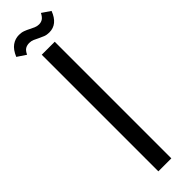

<svg xmlns="http://www.w3.org/2000/svg" viewBox="-328 -821 815 815"><g transform="rotate(-45 79.0 -414.0)"><path d="M201 -802 163 -828C157.7 -817.3 151.8 -809.8 145.5 -805.5C139.2 -801.2 131.7 -799 123 -799C115.7 -799 108.5 -800.5 101.5 -803.5C94.5 -806.5 87.5 -809.8 80.5 -813.5C73.5 -817.2 66 -820.5 58 -823.5C50 -826.5 41 -828 31 -828C15.7 -828 1.7 -823.5 -11 -814.5C-23.7 -805.5 -34.3 -790.7 -43 -770L-4 -744C1.3 -755.3 7.3 -763 14 -767C20.7 -771 28.7 -773 38 -773C46 -773 53.3 -771.5 60 -768.5C66.7 -765.5 73.7 -762.2 81 -758.5C88.3 -754.8 95.8 -751.5 103.5 -748.5C111.2 -745.5 120 -744 130 -744C162.7 -744 186.3 -763.3 201 -802ZM118 -700H40V0H118Z"/></g></svg>

Font: SVN-Bebas Neue
Style: Regular
Weight: 400
Designer: Ryoichi Tsunekawa
Foundry: Ryoichi Tsunekawa
Version: Version 001.003